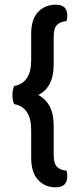

<svg xmlns="http://www.w3.org/2000/svg" viewBox="-20 -678 336 819"><path d="M143 -273Q175 -256 192 -224Q209 -192 209 -141V-16Q209 19 223 33.5Q237 48 264 50Q267 64 267 74Q267 121 217 121Q172 121 142.5 89.5Q113 58 113 -5V-123Q113 -221 40 -234Q33 -251 33 -273Q33 -292 40 -311Q113 -324 113 -421V-533Q113 -596 142.5 -627Q172 -658 218 -658Q267 -658 267 -612Q267 -600 264 -588Q237 -586 223 -571.5Q209 -557 209 -522V-404Q209 -353 192 -320.5Q175 -288 143 -273Z"/></svg>

Font: Baloo Thambi 2 Medium
Style: Regular
Weight: 500
Designer: Aadarsh Rajan and Ek Type
Foundry: Ek Type
Version: Version 1.640;hotconv 1.0.111;makeotfexe 2.5.65597; ttfautoh